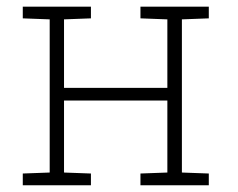

<svg xmlns="http://www.w3.org/2000/svg" viewBox="-20 -548 705 568"><path d="M47.4 0V-34.7L127 -37.6V-490.7L47.4 -493.7V-528.3H249V-493.7L169.4 -490.7V-288.1H475.1V-490.7L395.5 -493.7V-528.3H475.1H518.1H597.7V-493.7L518.1 -490.7V-37.6L597.7 -34.7V0H395.5V-34.7L475.1 -37.6V-250.5H169.4V-37.6L249 -34.7V0Z"/></svg>

Font: Roboto Slab ExtraLight
Style: Regular
Weight: 250
Designer: Google
Version: Version 2.000; ttfautohint (v1.8.1.43-b0c9)